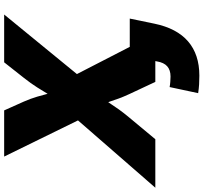

<svg xmlns="http://www.w3.org/2000/svg" viewBox="-72 -720 979 924"><g transform="rotate(-90 417.0 -258.5)"><path d="M-24.9 0 362.3 -444.8 337.4 -293.9 125 -727.5H347.2L389.6 -632.8Q404.3 -599.1 413.3 -568.4Q422.4 -537.6 429.4 -510Q436.5 -482.4 446.3 -458H386.7Q405.3 -482.4 421.9 -510Q438.5 -537.6 457.8 -568.4Q477.1 -599.1 503.9 -632.8L578.6 -727.5H808.6L463.4 -305.7L486.3 -446.8L716.3 0H484.4L425.8 -125Q412.1 -154.8 404.5 -175.8Q397 -196.8 391.4 -213.9Q385.7 -231 377 -249.5H403.3Q389.2 -231 377.9 -213.6Q366.7 -196.3 351.8 -175.3Q336.9 -154.3 312.5 -125L208.5 0ZM514.6 211.9Q492.2 211.9 472.4 210.7Q452.6 209.5 430.2 206.1L459.5 68.8Q468.8 70.8 484.4 72Q500 73.2 510.3 73.2Q541.5 73.2 559.6 57.1Q577.6 41 583 7.8L584.5 0H522.5L543 -123H789.1L764.6 -4.4Q742.2 103.5 679.2 157.7Q616.2 211.9 514.6 211.9Z"/></g></svg>

Font: Inter 16pt Black
Style: Italic
Weight: 900
Italic angle: -9.3988°
Version: Version 4.001;git-66647c0bb